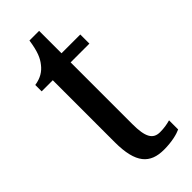

<svg xmlns="http://www.w3.org/2000/svg" viewBox="-220 -697 745 745"><g transform="rotate(-45 152.0 -324.5)"><path d="M192 10C236 10 269 1 286 -7V-57C268 -52 251 -49 229 -49C190 -49 175 -77 175 -147V-486H278V-536H175V-659H122C114 -605 103 -581 87 -561C71 -540 49 -526 16 -521V-486H77V-146C77 -30 116 10 192 10Z"/></g></svg>

Font: Noto Serif Georgian ExtraCondensed Medium
Style: Regular
Weight: 500
Width: 2
Designer: Monotype Design Team, Akaki Razmadze
Foundry: Google LLC
Version: Version 2.003